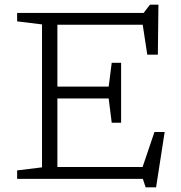

<svg xmlns="http://www.w3.org/2000/svg" viewBox="-20 -762 770 818"><path d="M53 0V-36L159 -49V-658L53 -671V-707H592L619 -742H655L652.5 -529H607.5L588 -656.5H224.5V-393H443L456 -494.5H496V-239H456L443 -342.5H224.5V-50.5H587.5L638 -199.5H681.5L645 36H600.5L588.5 0Z"/></svg>

Font: Newsreader Caption Light
Style: Regular
Weight: 300
Designer: Hugues Gentile
Foundry: Production Type
Version: Version 1.001